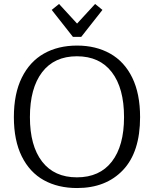

<svg xmlns="http://www.w3.org/2000/svg" viewBox="-20 -937 777 969"><path d="M241 -887 278 -917 369 -818 460 -917 497 -887 390 -751H348ZM50 -346Q50 -464 90 -545Q130 -626 201.5 -666.5Q273 -707 369 -707Q464 -707 536 -666.5Q608 -626 647.5 -545Q687 -464 687 -346Q687 -170 601 -79Q515 12 369 12Q273 12 201.5 -27.5Q130 -67 90 -147.5Q50 -228 50 -346ZM606 -346Q606 -492 544.5 -572.5Q483 -653 368 -653Q254 -653 192.5 -572.5Q131 -492 131 -346Q131 -201 192.5 -121.5Q254 -42 368 -42Q483 -42 544.5 -121.5Q606 -201 606 -346Z"/></svg>

Font: Maitree
Style: Regular
Weight: 400
Designer: CadsonDemak Team
Foundry: CadsonDemak
Version: Version 1.000